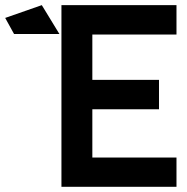

<svg xmlns="http://www.w3.org/2000/svg" viewBox="-187 -720 720 740"><path d="M49.8 0V-700.2H493.2V-586.9H168.9V-412.1H425.8V-298.8H168.9V-112.8H493.2V0ZM-167 -650.9 -25.9 -700.2 42 -588.9H-132.8Z"/></svg>

Font: Cakra Normal
Style: Regular
Weight: 400
Designer: Lucia Kollert, Vojtech Kollert
Foundry: OoM Type
Version: Version 1.000;Glyphs 3.1.1 (3148)